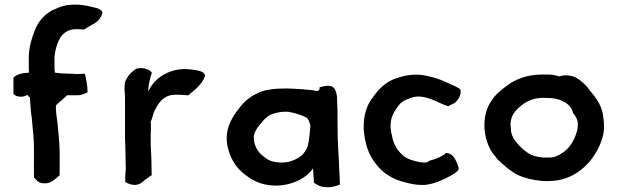

<svg xmlns="http://www.w3.org/2000/svg" viewBox="-20 -787 2632 814"><path d="M37 -390C42 -381 56 -377 68 -377C79 -377 88 -380 96 -385L97 -384V-383L98 -381C100 -379 102 -378 106 -375L107 -371C109 -345 110 -313 115 -285L117 -262C120 -230 124 -196 124 -161V-103C123 -91 124 -82 124 -73V-35C133 -26 140 -12 163 -10C190 -7 207 -22 220 -33L233 -44V-46C233 -54 232 -63 233 -71V-131C233 -168 230 -205 226 -239L224 -264C221 -290 216 -312 217 -340C224 -346 231 -354 238 -360H239C246 -367 255 -373 264 -383H309C326 -383 339 -391 351 -395V-398C351 -426 345 -453 340 -474H327C320 -474 315 -474 307 -473C303 -473 298 -473 294 -474H293C275 -474 258 -476 239 -476L213 -479V-480C212 -486 211 -491 211 -495V-543C211 -549 212 -555 213 -562C222 -611 240 -653 286 -662C306 -665 323 -662 336 -662H337L353 -672C359 -675 363 -678 368 -681C389 -690 407 -707 414 -731V-732C414 -742 402 -749 390 -753H389C367 -758 345 -765 314 -767C304 -767 295 -768 284 -767C257 -766 236 -759 217 -750L196 -741V-740C164 -722 141 -693 127 -657C115 -626 103 -590 102 -546V-496C102 -490 103 -486 103 -479C78 -478 52 -473 37 -458Z M509 -435C506 -409 510 -392 510 -372V-200C511 -177 512 -156 512 -132C512 -114 513 -96 513 -80C514 -70 512 -56 511 -45V-15C521 -10 535 -3 551 -3C563 -3 575 -8 582 -14L594 -24C604 -30 613 -39 623 -44V-47C623 -63 622 -81 622 -97C622 -108 622 -120 621 -130C621 -145 619 -156 619 -170V-222C620 -236 620 -247 620 -257V-259C619 -261 619 -264 619 -267C619 -268 620 -269 619 -272C627 -286 629 -308 637 -321V-322H638C650 -348 670 -377 706 -384C739 -388 764 -383 776 -383H778L780 -384C792 -396 808 -406 819 -419C832 -432 843 -446 849 -465V-468C845 -488 809 -489 793 -492C740 -500 698 -486 663 -464C650 -455 632 -438 624 -426L618 -417V-416C615 -411 612 -407 609 -400V-403C609 -432 617 -457 624 -479L622 -481C613 -494 579 -505 554 -494V-493H553C534 -479 517 -460 509 -436Z M951 -143C962 -109 980 -81 1005 -58C1044 -25 1081 -2 1146 0C1217 0 1277 -30 1307 -73C1308 -54 1310 -39 1311 -15V-12L1328 -2C1355 13 1397 7 1421 -5L1420 -35C1419 -48 1419 -61 1418 -72L1417 -98C1417 -112 1415 -130 1414 -152C1412 -198 1411 -217 1411 -264C1411 -304 1411 -331 1409 -367C1409 -382 1406 -399 1398 -411C1385 -431 1354 -422 1335 -417V-409C1332 -405 1330 -403 1327 -401C1290 -408 1231 -411 1194 -412C1148 -412 1100 -408 1068 -390C1031 -372 1010 -351 983 -314C948 -266 928 -213 951 -143ZM1056 -204C1056 -209 1056 -213 1057 -215C1061 -229 1068 -243 1082 -259C1111 -295 1124 -306 1177 -313C1189 -313 1202 -314 1208 -312C1227 -309 1263 -298 1278 -289C1289 -282 1292 -269 1296 -254C1294 -229 1291 -194 1285 -169C1281 -154 1267 -133 1255 -125C1238 -112 1209 -98 1178 -98H1170C1130 -100 1117 -107 1091 -129C1072 -145 1056 -172 1056 -204Z M1522 -236C1528 -175 1542 -132 1573 -93C1601 -55 1644 -26 1698 -14C1720 -8 1740 -3 1767 -3H1781C1822 -7 1859 -25 1887 -40H1888C1906 -51 1921 -59 1925 -71V-74C1918 -96 1905 -138 1873 -138H1868V-135C1856 -126 1831 -113 1802 -106H1801C1797 -102 1790 -98 1785 -98H1776C1771 -98 1764 -99 1758 -100C1732 -105 1705 -113 1688 -128C1663 -151 1646 -178 1641 -217L1638 -227C1638 -233 1636 -243 1636 -249V-259C1637 -275 1640 -291 1647 -304C1656 -321 1669 -342 1683 -353C1692 -361 1708 -367 1721 -372C1781 -394 1843 -346 1879 -337L1881 -336C1886 -341 1893 -343 1899 -346C1918 -353 1938 -384 1932 -407C1927 -412 1921 -416 1910 -421C1893 -428 1872 -439 1847 -449C1829 -456 1803 -463 1781 -467C1742 -475 1698 -469 1660 -455C1616 -441 1586 -410 1562 -376C1538 -347 1522 -304 1522 -255Z M2061 -356C2019 -292 2029 -197 2067 -140C2070 -136 2080 -123 2086 -116C2086 -116 2086 -115 2086 -115C2111 -90 2141 -63 2176 -45C2206 -31 2242 -23 2278 -20C2280 -20 2277 -20 2278 -20C2286 -20 2291 -19 2299 -19C2307 -19 2314 -20 2321 -20C2321 -20 2319 -20 2321 -20C2397 -25 2453 -66 2490 -115C2516 -152 2538 -195 2541 -244C2541 -246 2541 -243 2541 -244C2541 -260 2540 -277 2537 -294C2530 -353 2496 -381 2470 -418C2458 -431 2445 -443 2430 -453C2406 -469 2375 -471 2350 -463C2338 -467 2324 -471 2305 -471H2275C2216 -470 2167 -453 2128 -423C2101 -403 2078 -384 2061 -356ZM2146 -241V-242C2138 -293 2165 -321 2197 -345C2218 -360 2244 -371 2277 -372H2288C2298 -372 2307 -371 2317 -371C2361 -368 2403 -344 2409 -309V-308C2420 -297 2428 -282 2430 -264C2430 -249 2428 -235 2424 -224C2413 -189 2393 -157 2366 -140C2349 -129 2333 -119 2309 -119H2283C2253 -122 2231 -128 2212 -143C2196 -155 2186 -164 2173 -179V-180C2159 -194 2146 -216 2146 -241Z"/></svg>

Font: Hussar Pisanka
Style: Sbd
Weight: 600
Designer: Robert Jablonski
Foundry: Cannot Into Space Fonts
Version: Version 1.070